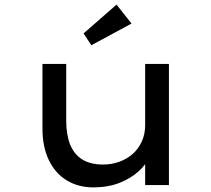

<svg xmlns="http://www.w3.org/2000/svg" viewBox="-20 -802 916 832"><path d="M384 10Q319 10 269 -20.5Q219 -51 191.5 -108.5Q164 -166 164 -244V-525H267V-279Q267 -218 284 -175.5Q301 -133 336.5 -111Q372 -89 426 -89Q464 -89 497 -101Q530 -113 555 -135Q580 -157 594.5 -189Q609 -221 609 -259V-525H712V0H609V-110L627 -122Q614 -90 580.5 -59.5Q547 -29 497.5 -9.5Q448 10 384 10ZM376 -606 342 -657 485 -782 550 -700Z"/></svg>

Font: Lexend Peta
Style: Regular
Weight: 400
Designer: Bonnie Shaver-Troup, Thomas Jockin
Foundry: Lexend
Version: Version 1.007